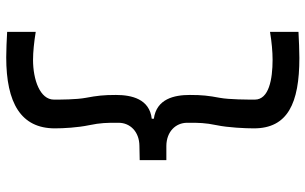

<svg xmlns="http://www.w3.org/2000/svg" viewBox="-204 -617 991 623"><g transform="rotate(-90 291.5 -305.5)"><path d="M186.5 22.9C186.5 132.3 267.6 170.4 415 170.4C437.5 170.4 473.6 168.9 499.5 167.5V75.2C466.8 80.6 435.1 83.5 409.2 83.5C345.2 83.5 279.8 71.3 279.8 25.9C279.8 4.9 279.8 -57.1 285.6 -87.9C292.5 -124.5 294.9 -145 294.9 -185.1C294.9 -235.8 282.2 -293 217.8 -301.8V-308.6C281.7 -315.9 294.9 -373.5 294.9 -424.8C294.9 -464.8 292.5 -485.8 285.6 -522.5C279.8 -553.2 279.8 -605 279.8 -626C279.8 -671.4 344.7 -693.8 408.7 -693.8C434.6 -693.8 466.8 -690.4 499.5 -685.1V-777.8C474.6 -779.3 439 -780.8 417 -780.8C268.6 -780.8 186.5 -732.9 186.5 -623C186.5 -595.2 189 -548.8 196.8 -511.7C204.6 -474.6 204.6 -452.1 204.6 -424.8V-416C204.6 -378.9 175.8 -349.1 129.9 -348.6L83.5 -347.7V-261.2H129.9C175.8 -260.7 204.6 -231 204.6 -193.8V-185.1C204.6 -157.7 204.6 -135.3 196.8 -98.1C189 -61 186.5 -4.9 186.5 22.9Z"/></g></svg>

Font: Plaster
Style: Regular
Weight: 400
Designer: Eben Sorkin
Foundry: Eben Sorkin
Version: Version 1.007